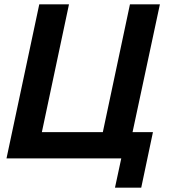

<svg xmlns="http://www.w3.org/2000/svg" viewBox="-20 -730 798 885"><path d="M510 135 539 0H10L161 -710H298L173 -121H454L579 -710H717L591 -121H685L631 135Z"/></svg>

Font: Raleway-v4020
Style: Bold Italic
Weight: 700
Italic angle: -12°
Designer: Matt McInerney, Pablo Impallari, Rodrigo Fuenzalida
Foundry: Matt McInerney, Pablo Impallari, Rodrigo Fuenzalida
Version: Version 4.020;PS 004.020;hotconv 1.0.88;makeotf.lib2.5.64775